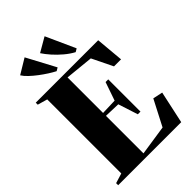

<svg xmlns="http://www.w3.org/2000/svg" viewBox="-288 -1113 1223 1223"><g transform="rotate(-45 324.0 -501.0)"><path d="M89 -39V-706L22.5 -725V-743H585L602 -554H538.5L470 -694.5L279.5 -713.5V-393.5L387 -397L430 -521.5H454V-231H430L387 -364L279.5 -367.5V-29.5L482 -60L571.5 -233L637.5 -219L590 0H22V-18.5ZM258 -791Q237.5 -801.5 211.2 -818.2Q185 -835 158.5 -855Q132 -875 109.8 -896Q87.5 -917 75.5 -936.5L176.5 -997.5L280 -803.5L259 -791ZM429.5 -791Q397.5 -808 365.8 -834.8Q334 -861.5 307.8 -891.2Q281.5 -921 265 -946.5L361.5 -1002.5L451.5 -803.5L430.5 -791Z"/></g></svg>

Font: Merriweather 144pt Black
Style: Regular
Weight: 900
Version: Version 2.100